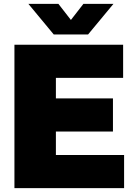

<svg xmlns="http://www.w3.org/2000/svg" viewBox="-20 -971 696 991"><path d="M54.5 0V-740H615.5V-569H268.5V-463H563V-292H268.5V-171H620.5V0ZM257.5 -793 126.5 -951H281.5L346 -868L410.5 -951H565.5L434.5 -793Z"/></svg>

Font: Encode Sans Black
Style: Regular
Weight: 900
Designer: Multiple Designers
Foundry: Impallari Type
Version: Version 3.002; ttfautohint (v1.8.3) -l 8 -r 50 -G 200 -x 14 